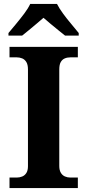

<svg xmlns="http://www.w3.org/2000/svg" viewBox="-20 -951 441 971"><path d="M28.1 0V-53H64.3Q79.2 -53 92.2 -58.3Q105.2 -63.6 113.3 -76.2Q121.4 -88.8 121.4 -110.5V-600Q121.4 -623.9 113.3 -637.1Q105.2 -650.4 92.2 -655.7Q79.2 -661 64.3 -661H28.1V-714H373.7V-661H336.3Q320.1 -661 307.2 -655.4Q294.3 -649.8 287.1 -636.8Q279.8 -623.9 279.8 -599.4V-111.7Q279.8 -90.5 287.6 -77.4Q295.4 -64.2 308.4 -58.6Q321.3 -53 336.3 -53H373.7V0ZM22.8 -784Q38.8 -803 60.4 -829Q82 -855 102.4 -882Q122.7 -909 132.7 -931H268.3Q279.3 -909 299.1 -882Q318.9 -855 341 -829Q363.1 -803 378.1 -784V-771H309Q295.2 -782 275.1 -798.2Q255 -814.3 235 -831.1Q215 -847.9 200 -861Q185 -847.9 165 -831.1Q144.9 -814.3 125.6 -798.2Q106.3 -782 92 -771H22.8Z"/></svg>

Font: Noto Serif Ethiopic
Style: Regular
Weight: 400
Designer: Monotype Design Team
Foundry: Monotype Imaging Inc.
Version: Version 2.102